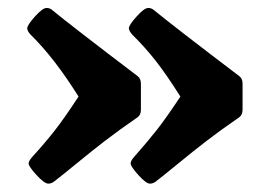

<svg xmlns="http://www.w3.org/2000/svg" viewBox="-20 -507 660 475"><path d="M328.6 -299.8V-235.8Q328.6 -222.7 320.3 -216.8Q275.4 -186 240.2 -158.9Q205.1 -131.8 169.2 -102.3Q133.3 -72.8 112.8 -57.1Q106.4 -52.7 99.6 -52.7Q89.8 -52.7 70.3 -74Q50.8 -95.2 50.8 -102.5Q50.8 -108.9 60.1 -119.1Q94.2 -156.7 116.9 -186Q139.6 -215.3 174.3 -268.1Q114.7 -363.3 56.6 -420.4Q47.4 -429.7 47.4 -437Q47.4 -444.8 66.4 -466.1Q85.4 -487.3 95.2 -487.3Q103 -487.3 108.9 -482.4Q154.3 -444.8 320.3 -318.8Q328.6 -312.5 328.6 -299.8ZM580.1 -299.8V-235.8Q580.1 -222.7 571.8 -216.8Q526.9 -186 491.7 -158.9Q456.5 -131.8 420.7 -102.3Q384.8 -72.8 364.3 -57.1Q357.9 -52.7 351.1 -52.7Q341.3 -52.7 322.3 -74Q303.2 -95.2 303.2 -102.5Q303.2 -109.4 312 -119.1Q345.7 -157.2 368.7 -186.5Q391.6 -215.8 426.3 -268.1Q391.1 -323.7 364.7 -357.2Q338.4 -390.6 308.1 -420.4Q298.8 -430.7 298.8 -437Q298.8 -444.8 317.9 -466.1Q336.9 -487.3 346.7 -487.3Q354.5 -487.3 360.4 -482.4Q405.8 -444.8 571.8 -318.8Q580.1 -313 580.1 -299.8Z"/></svg>

Font: Cooper* ExtraBold
Style: Regular
Weight: 800
Designer: Owen Earl
Foundry: indestructible type*
Version: Version 0.001